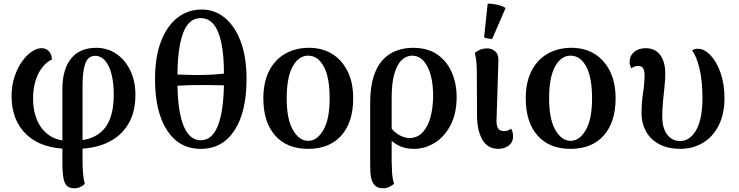

<svg xmlns="http://www.w3.org/2000/svg" viewBox="-20 -783 3959 1028"><path d="M379 225Q354 225 340 213.5Q326 202 320 172Q314 142 314 88V-305Q314 -412 360.5 -469.5Q407 -527 495 -527Q555 -527 602.5 -495Q650 -463 677.5 -406Q705 -349 705 -275Q705 -182 666 -117.5Q627 -53 555.5 -19.5Q484 14 386 14L379 -30Q481 -30 535 -90Q589 -150 589 -275Q589 -339 577 -386Q565 -433 542.5 -458.5Q520 -484 490 -484Q451 -484 436.5 -442.5Q422 -401 422 -330V77Q422 121 425 150.5Q428 180 434 201Q426 211 410.5 218Q395 225 379 225ZM351 14Q203 14 122.5 -62Q42 -138 42 -268Q42 -326 58 -373Q74 -420 98.5 -454.5Q123 -489 150.5 -507Q178 -525 202 -525Q227 -525 242 -508.5Q257 -492 258 -465Q229 -451 206 -421.5Q183 -392 170 -349.5Q157 -307 157 -254Q157 -190 179 -138.5Q201 -87 245 -57.5Q289 -28 354 -28Z M1060 -732Q1130 -732 1184 -687.5Q1238 -643 1269 -560Q1300 -477 1300 -359Q1300 -184 1235.5 -85Q1171 14 1055 14Q939 14 874.5 -85Q810 -184 810 -359Q810 -477 841.5 -560Q873 -643 929.5 -687.5Q986 -732 1060 -732ZM1055 -686Q1013 -686 986 -652.5Q959 -619 945 -552Q931 -485 930 -384Q977 -382 1017 -381.5Q1057 -381 1096.5 -382.5Q1136 -384 1179 -389Q1179 -488 1165 -554Q1151 -620 1123.5 -653Q1096 -686 1055 -686ZM1055 -32Q1114 -32 1145 -106Q1176 -180 1179 -326Q1137 -327 1098.5 -327.5Q1060 -328 1020 -327.5Q980 -327 930 -324Q933 -179 964.5 -105.5Q996 -32 1055 -32Z M1630 14Q1516 14 1453 -57.5Q1390 -129 1390 -256Q1390 -342 1420.5 -402.5Q1451 -463 1506.5 -495Q1562 -527 1635 -527Q1705 -527 1757.5 -495Q1810 -463 1840.5 -402.5Q1871 -342 1871 -256Q1871 -129 1807.5 -57.5Q1744 14 1630 14ZM1630 -29Q1678 -29 1711.5 -87Q1745 -145 1745 -256Q1745 -369 1713.5 -427Q1682 -485 1630 -485Q1579 -485 1547 -427Q1515 -369 1515 -256Q1515 -145 1548.5 -87Q1582 -29 1630 -29Z M2031 225Q2005 225 1991 213Q1977 201 1970.5 182Q1964 163 1963 140Q1962 117 1962 95V-231Q1962 -315 1980 -372Q1998 -429 2030 -463Q2062 -497 2103.5 -512Q2145 -527 2191 -527Q2271 -527 2323 -490Q2375 -453 2400 -393Q2425 -333 2425 -265Q2425 -176 2392.5 -113.5Q2360 -51 2308 -18.5Q2256 14 2196 14Q2133 14 2088 -20Q2043 -54 2009 -110L2043 -159Q2066 -96 2102 -70Q2138 -44 2172 -44Q2214 -44 2242.5 -74Q2271 -104 2285 -156Q2299 -208 2299 -271Q2299 -335 2285.5 -383Q2272 -431 2247 -458Q2222 -485 2186 -485Q2157 -485 2132 -462.5Q2107 -440 2092 -390Q2077 -340 2077 -257V80Q2077 103 2079 138Q2081 173 2090 201Q2083 208 2066.5 216.5Q2050 225 2031 225Z M2649 14Q2590 14 2562 -36Q2534 -86 2534 -166L2533 -391Q2533 -432 2530 -456.5Q2527 -481 2522 -500Q2541 -514 2556 -519Q2571 -524 2589 -524Q2614 -524 2633 -506.5Q2652 -489 2648 -444L2639 -155Q2636 -117 2645 -99Q2654 -81 2680 -81Q2689 -81 2698.5 -84Q2708 -87 2716 -94Q2722 -87 2724.5 -74.5Q2727 -62 2727 -52Q2727 -21 2703.5 -3.5Q2680 14 2649 14ZM2615 -574Q2605 -575 2592 -577Q2579 -579 2572 -583L2591 -763Q2615 -764 2644 -757Q2673 -750 2687 -740Z M3035 14Q2921 14 2858 -57.5Q2795 -129 2795 -256Q2795 -342 2825.5 -402.5Q2856 -463 2911.5 -495Q2967 -527 3040 -527Q3110 -527 3162.5 -495Q3215 -463 3245.5 -402.5Q3276 -342 3276 -256Q3276 -129 3212.5 -57.5Q3149 14 3035 14ZM3035 -29Q3083 -29 3116.5 -87Q3150 -145 3150 -256Q3150 -369 3118.5 -427Q3087 -485 3035 -485Q2984 -485 2952 -427Q2920 -369 2920 -256Q2920 -145 2953.5 -87Q2987 -29 3035 -29Z M3621 14Q3559 14 3512.5 -9.5Q3466 -33 3440.5 -76.5Q3415 -120 3415 -178Q3415 -234 3423 -285Q3431 -336 3431 -380Q3431 -405 3423.5 -417.5Q3416 -430 3397 -430Q3386 -430 3377 -426.5Q3368 -423 3361 -417Q3351 -432 3351 -450Q3351 -484 3375 -504.5Q3399 -525 3437 -525Q3488 -525 3515 -488.5Q3542 -452 3542 -387Q3542 -359 3538 -321Q3534 -283 3530 -241Q3526 -199 3526 -160Q3526 -96 3552.5 -62Q3579 -28 3621 -28Q3674 -28 3707.5 -86.5Q3741 -145 3741 -258Q3741 -351 3725 -417Q3709 -483 3686 -512Q3696 -522 3715 -522Q3751 -522 3784 -487.5Q3817 -453 3838 -393Q3859 -333 3859 -258Q3859 -174 3828.5 -112.5Q3798 -51 3744 -18.5Q3690 14 3621 14Z"/></svg>

Font: Arima Thin SemiBold
Style: Regular
Weight: 600
Version: Version 1.100